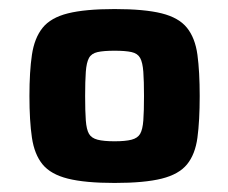

<svg xmlns="http://www.w3.org/2000/svg" viewBox="-20 -716 503 424"><path d="M233 -312Q168 -312 130 -321.5Q92 -331 74 -353Q56 -375 50.5 -412Q45 -449 45 -504Q45 -558 50.5 -595Q56 -632 74 -654.5Q92 -677 130 -686.5Q168 -696 233 -696Q299 -696 337 -686.5Q375 -677 393 -654.5Q411 -632 416 -595Q421 -558 421 -504Q421 -449 416 -412Q411 -375 393 -353Q375 -331 337 -321.5Q299 -312 233 -312ZM233 -404Q257 -404 270.5 -407.5Q284 -411 289.5 -420.5Q295 -430 296.5 -450Q298 -470 298 -504Q298 -537 296.5 -557.5Q295 -578 289.5 -588Q284 -598 270.5 -601Q257 -604 233 -604Q209 -604 195.5 -601Q182 -598 176.5 -588Q171 -578 169.5 -557.5Q168 -537 168 -504Q168 -470 169.5 -450Q171 -430 176.5 -420.5Q182 -411 195.5 -407.5Q209 -404 233 -404Z"/></svg>

Font: Saira SemiExpanded
Style: Bold
Weight: 700
Width: 6
Designer: Hector Gatti with collaboration of the Omnibus-Type team
Foundry: Omnibus-Type
Version: Version 1.101